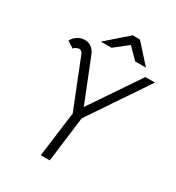

<svg xmlns="http://www.w3.org/2000/svg" viewBox="-201 -975 1003 1096"><g transform="rotate(30 300.5 -427.5)"><path d="M124 -636Q116 -636 108 -631Q94 -627 91 -618L47 -645Q55 -667 86 -686Q106 -696 128 -696Q152 -696 171 -682Q190 -668 200 -642L312 -361L531 -685H594L334 -299L296 0H237L276 -297L149 -616Q141 -636 124 -636ZM349 -855H397L507 -733H436L368 -802L280 -733H210Z"/></g></svg>

Font: Bellota
Style: Italic
Weight: 400
Italic angle: -7.5°
Designer: Kemie Guaida
Foundry: Kemie Guaida
Version: Version 4.001